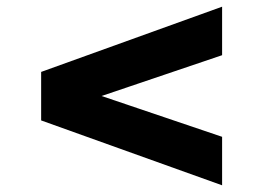

<svg xmlns="http://www.w3.org/2000/svg" viewBox="-20 -574 788 574"><path d="M644 -20 103 -214V-359L644 -554V-409L198 -258V-316L644 -165Z"/></svg>

Font: Nunito Sans 10pt Expanded Black
Style: Regular
Weight: 900
Width: 7
Designer: Vernon Adams
Foundry: Vernon Adams
Version: Version 3.101;gftools[0.9.27]